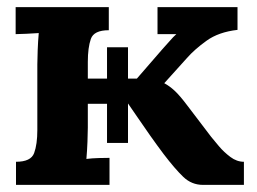

<svg xmlns="http://www.w3.org/2000/svg" viewBox="-20 -520 724 540"><path d="M25 0V-65Q67 -65 76 -89.5Q85 -114 85 -154V-339Q85 -353 86 -379Q87 -405 89 -427Q73 -426 54 -425Q35 -424 24 -424V-500H286V-435Q244 -435 235.5 -410.5Q227 -386 227 -346V-299H281V-387H340V-299H365L437 -382Q450 -396 458.5 -406Q467 -416 476 -424H423V-500H648V-436Q595 -430 561 -405.5Q527 -381 506 -357L442 -286Q457 -278 471.5 -264.5Q486 -251 507 -223L574 -135Q582 -125 596 -108.5Q610 -92 628 -78.5Q646 -65 666 -65V0H551Q519 0 495.5 -22.5Q472 -45 440 -87Q422 -111 402.5 -138.5Q383 -166 366.5 -190.5Q350 -215 340 -229V-118H281V-228H227V-161Q227 -147 226 -121.5Q225 -96 223 -73Q239 -75 258 -75.5Q277 -76 288 -76V0Z"/></svg>

Font: Lora
Style: Bold
Weight: 700
Designer: Olga Karpushina, Alexei Vanyashin (Cyrillic)
Foundry: Cyreal
Version: Version 3.006; ttfautohint (v1.8.4.7-5d5b);gftools[0.9.30]